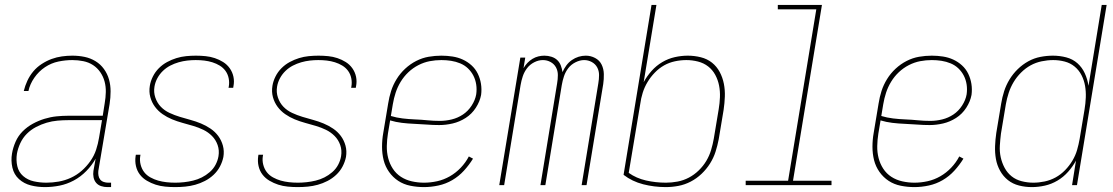

<svg xmlns="http://www.w3.org/2000/svg" viewBox="-20 -755 4540 783"><path d="M163 8Q133 8 105.5 1Q78 -6 57.5 -24.5Q37 -43 30.5 -71.5Q24 -100 29 -129Q33 -153 43.5 -177Q54 -201 72.5 -219.5Q91 -238 114 -250.5Q137 -263 161.5 -270.5Q186 -278 210.5 -280.5Q235 -283 259 -283H399L407 -334Q411 -357 411.5 -379.5Q412 -402 406.5 -422.5Q401 -443 389 -460.5Q377 -478 359.5 -489.5Q342 -501 320 -505.5Q298 -510 275 -510Q247 -510 218 -504Q189 -498 163.5 -481Q138 -464 120 -438Q102 -412 96 -384H77Q82 -405 91.5 -425.5Q101 -446 115.5 -463.5Q130 -481 150 -494Q170 -507 190.5 -514.5Q211 -522 232.5 -525Q254 -528 275 -528Q301 -528 325 -523Q349 -518 369.5 -505.5Q390 -493 404 -473.5Q418 -454 424.5 -431Q431 -408 431 -382.5Q431 -357 427 -331L381 -58Q380 -49 381.5 -39.5Q383 -30 388.5 -23Q394 -16 403 -13Q412 -10 421 -10H433V8H418Q405 8 392.5 4Q380 0 372 -9.5Q364 -19 361.5 -32Q359 -45 361 -58L370 -108Q355 -81 332 -57.5Q309 -34 281 -19Q253 -4 223 2Q193 8 163 8ZM169 -10Q194 -10 219.5 -14.5Q245 -19 269 -30Q293 -41 313 -58.5Q333 -76 348.5 -98Q364 -120 372 -144.5Q380 -169 384 -194L396 -265H259Q237 -265 214.5 -263Q192 -261 170 -254.5Q148 -248 127 -237Q106 -226 89.5 -209.5Q73 -193 63 -171.5Q53 -150 49 -128Q45 -102 50.5 -77.5Q56 -53 74.5 -37Q93 -21 118 -15.5Q143 -10 169 -10Z M694 8Q674 8 653.5 6Q633 4 614.5 -2Q596 -8 579 -18Q562 -28 550.5 -43Q539 -58 534.5 -77.5Q530 -97 533 -118L534 -124H553L552 -119Q549 -101 553.5 -83.5Q558 -66 568 -53Q578 -40 593.5 -31.5Q609 -23 625 -18.5Q641 -14 658.5 -12Q676 -10 695 -10Q712 -10 730.5 -12Q749 -14 767.5 -18.5Q786 -23 803 -31.5Q820 -40 835 -53Q850 -66 859 -83Q868 -100 871 -118Q875 -142 867.5 -163.5Q860 -185 844.5 -200.5Q829 -216 809.5 -225.5Q790 -235 768 -241.5Q746 -248 724 -254Q702 -260 681.5 -268.5Q661 -277 643 -289.5Q625 -302 612 -319.5Q599 -337 593 -359Q587 -381 591 -405Q594 -424 603.5 -443Q613 -462 628 -477Q643 -492 661.5 -502Q680 -512 699.5 -518Q719 -524 739 -526Q759 -528 779 -528Q799 -528 818.5 -526Q838 -524 856 -518Q874 -512 890 -502Q906 -492 917 -476.5Q928 -461 932 -442Q936 -423 932 -403L931 -397H912L913 -402Q916 -419 912.5 -436Q909 -453 899.5 -466Q890 -479 876 -487.5Q862 -496 846 -501Q830 -506 813 -508Q796 -510 778 -510Q761 -510 743.5 -508Q726 -506 708.5 -501Q691 -496 674.5 -487.5Q658 -479 644.5 -466Q631 -453 622 -436.5Q613 -420 610 -402Q606 -379 613.5 -357Q621 -335 636 -319.5Q651 -304 671.5 -294.5Q692 -285 713.5 -278.5Q735 -272 757 -266Q779 -260 799.5 -251.5Q820 -243 838.5 -230.5Q857 -218 870 -200.5Q883 -183 889 -161Q895 -139 891 -115Q887 -95 877 -76Q867 -57 851 -42Q835 -27 815.5 -17Q796 -7 776 -1.5Q756 4 735.5 6Q715 8 694 8Z M1194 8Q1174 8 1153.5 6Q1133 4 1114.5 -2Q1096 -8 1079 -18Q1062 -28 1050.5 -43Q1039 -58 1034.5 -77.5Q1030 -97 1033 -118L1034 -124H1053L1052 -119Q1049 -101 1053.5 -83.5Q1058 -66 1068 -53Q1078 -40 1093.5 -31.5Q1109 -23 1125 -18.5Q1141 -14 1158.5 -12Q1176 -10 1195 -10Q1212 -10 1230.5 -12Q1249 -14 1267.5 -18.5Q1286 -23 1303 -31.5Q1320 -40 1335 -53Q1350 -66 1359 -83Q1368 -100 1371 -118Q1375 -142 1367.5 -163.5Q1360 -185 1344.5 -200.5Q1329 -216 1309.5 -225.5Q1290 -235 1268 -241.5Q1246 -248 1224 -254Q1202 -260 1181.5 -268.5Q1161 -277 1143 -289.5Q1125 -302 1112 -319.5Q1099 -337 1093 -359Q1087 -381 1091 -405Q1094 -424 1103.5 -443Q1113 -462 1128 -477Q1143 -492 1161.5 -502Q1180 -512 1199.5 -518Q1219 -524 1239 -526Q1259 -528 1279 -528Q1299 -528 1318.5 -526Q1338 -524 1356 -518Q1374 -512 1390 -502Q1406 -492 1417 -476.5Q1428 -461 1432 -442Q1436 -423 1432 -403L1431 -397H1412L1413 -402Q1416 -419 1412.5 -436Q1409 -453 1399.5 -466Q1390 -479 1376 -487.5Q1362 -496 1346 -501Q1330 -506 1313 -508Q1296 -510 1278 -510Q1261 -510 1243.5 -508Q1226 -506 1208.5 -501Q1191 -496 1174.5 -487.5Q1158 -479 1144.5 -466Q1131 -453 1122 -436.5Q1113 -420 1110 -402Q1106 -379 1113.5 -357Q1121 -335 1136 -319.5Q1151 -304 1171.5 -294.5Q1192 -285 1213.5 -278.5Q1235 -272 1257 -266Q1279 -260 1299.5 -251.5Q1320 -243 1338.5 -230.5Q1357 -218 1370 -200.5Q1383 -183 1389 -161Q1395 -139 1391 -115Q1387 -95 1377 -76Q1367 -57 1351 -42Q1335 -27 1315.5 -17Q1296 -7 1276 -1.5Q1256 4 1235.5 6Q1215 8 1194 8Z M1709 8Q1681 8 1653.5 2.5Q1626 -3 1604 -17.5Q1582 -32 1566.5 -54Q1551 -76 1544.5 -102Q1538 -128 1538 -156.5Q1538 -185 1543 -213L1563 -333Q1567 -359 1575 -384Q1583 -409 1597.5 -432.5Q1612 -456 1632.5 -475Q1653 -494 1677.5 -506.5Q1702 -519 1728 -523.5Q1754 -528 1780 -528Q1803 -528 1825.5 -524.5Q1848 -521 1867.5 -512Q1887 -503 1903 -488.5Q1919 -474 1928.5 -454.5Q1938 -435 1941.5 -413Q1945 -391 1942 -368Q1937 -341 1920.5 -315.5Q1904 -290 1879 -274Q1854 -258 1826 -251.5Q1798 -245 1771 -245Q1746 -245 1720.5 -247Q1695 -249 1669.5 -250Q1644 -251 1619 -254Q1594 -257 1571 -264L1562 -210Q1558 -185 1557.5 -159.5Q1557 -134 1563 -110.5Q1569 -87 1582 -67Q1595 -47 1615 -34Q1635 -21 1659.5 -15.5Q1684 -10 1709 -10Q1736 -10 1763 -16Q1790 -22 1814.5 -36Q1839 -50 1859 -71Q1879 -92 1892 -117L1909 -108Q1893 -82 1872 -59Q1851 -36 1824.5 -20.5Q1798 -5 1768 1.5Q1738 8 1709 8ZM1774 -262Q1798 -262 1822.5 -268Q1847 -274 1868 -288Q1889 -302 1903.5 -324.5Q1918 -347 1922 -370Q1925 -391 1922 -410.5Q1919 -430 1910.5 -446.5Q1902 -463 1888.5 -476Q1875 -489 1857 -496.5Q1839 -504 1819.5 -507Q1800 -510 1780 -510Q1756 -510 1732.5 -505.5Q1709 -501 1686.5 -489.5Q1664 -478 1645.5 -460.5Q1627 -443 1614 -421.5Q1601 -400 1593.5 -377Q1586 -354 1582 -330L1574 -282Q1597 -275 1622 -272Q1647 -269 1672.5 -268Q1698 -267 1723 -264.5Q1748 -262 1774 -262Z M2016 0 2102 -520H2122L2115 -477Q2122 -489 2131 -498.5Q2140 -508 2151.5 -515Q2163 -522 2175.5 -525Q2188 -528 2200 -528Q2215 -528 2229 -523.5Q2243 -519 2252.5 -510Q2262 -501 2267 -488Q2272 -475 2274 -461Q2280 -475 2289.5 -488Q2299 -501 2312 -510Q2325 -519 2339.5 -523.5Q2354 -528 2369 -528Q2389 -528 2407 -518.5Q2425 -509 2433.5 -491.5Q2442 -474 2442.5 -453Q2443 -432 2440 -412L2372 0H2352L2420 -415Q2423 -432 2423 -449Q2423 -466 2415.5 -480Q2408 -494 2393.5 -502Q2379 -510 2362 -510Q2345 -510 2327 -501Q2309 -492 2297.5 -477Q2286 -462 2280 -444Q2274 -426 2271 -408L2204 0H2184L2252 -415Q2255 -432 2255 -449Q2255 -466 2247.5 -480Q2240 -494 2225.5 -502Q2211 -510 2194 -510Q2176 -510 2158.5 -501Q2141 -492 2129.5 -477Q2118 -462 2112 -444Q2106 -426 2103 -408L2036 0Z M2695 8Q2648 8 2603 -3.5Q2558 -15 2523 -42L2637 -735H2657L2605 -420Q2618 -444 2637 -465.5Q2656 -487 2680.5 -501.5Q2705 -516 2732 -522Q2759 -528 2785 -528Q2812 -528 2838 -521.5Q2864 -515 2883.5 -499.5Q2903 -484 2915 -461.5Q2927 -439 2932 -413.5Q2937 -388 2936 -361Q2935 -334 2931 -307L2911 -187Q2906 -161 2898 -136Q2890 -111 2875.5 -88Q2861 -65 2841 -46Q2821 -27 2797 -14.5Q2773 -2 2747 3Q2721 8 2695 8ZM2696 -10Q2719 -10 2743 -14.5Q2767 -19 2789 -30.5Q2811 -42 2829.5 -60Q2848 -78 2860.5 -99Q2873 -120 2880 -143.5Q2887 -167 2891 -190L2911 -310Q2915 -334 2916 -358.5Q2917 -383 2912.5 -406Q2908 -429 2897 -449.5Q2886 -470 2868 -484Q2850 -498 2826.5 -504Q2803 -510 2779 -510Q2756 -510 2732.5 -505Q2709 -500 2688.5 -488.5Q2668 -477 2650.5 -459Q2633 -441 2620.5 -420Q2608 -399 2601 -376.5Q2594 -354 2591 -331L2544 -50Q2575 -28 2614.5 -19Q2654 -10 2696 -10Z M3021 0V-18H3194L3309 -717H3152V-735H3332L3214 -18H3371V0Z M3709 8Q3681 8 3653.5 2.5Q3626 -3 3604 -17.5Q3582 -32 3566.5 -54Q3551 -76 3544.5 -102Q3538 -128 3538 -156.5Q3538 -185 3543 -213L3563 -333Q3567 -359 3575 -384Q3583 -409 3597.5 -432.5Q3612 -456 3632.5 -475Q3653 -494 3677.5 -506.5Q3702 -519 3728 -523.5Q3754 -528 3780 -528Q3803 -528 3825.5 -524.5Q3848 -521 3867.5 -512Q3887 -503 3903 -488.5Q3919 -474 3928.5 -454.5Q3938 -435 3941.5 -413Q3945 -391 3942 -368Q3937 -341 3920.5 -315.5Q3904 -290 3879 -274Q3854 -258 3826 -251.5Q3798 -245 3771 -245Q3746 -245 3720.5 -247Q3695 -249 3669.5 -250Q3644 -251 3619 -254Q3594 -257 3571 -264L3562 -210Q3558 -185 3557.5 -159.5Q3557 -134 3563 -110.5Q3569 -87 3582 -67Q3595 -47 3615 -34Q3635 -21 3659.5 -15.5Q3684 -10 3709 -10Q3736 -10 3763 -16Q3790 -22 3814.5 -36Q3839 -50 3859 -71Q3879 -92 3892 -117L3909 -108Q3893 -82 3872 -59Q3851 -36 3824.5 -20.5Q3798 -5 3768 1.5Q3738 8 3709 8ZM3774 -262Q3798 -262 3822.5 -268Q3847 -274 3868 -288Q3889 -302 3903.5 -324.5Q3918 -347 3922 -370Q3925 -391 3922 -410.5Q3919 -430 3910.5 -446.5Q3902 -463 3888.5 -476Q3875 -489 3857 -496.5Q3839 -504 3819.5 -507Q3800 -510 3780 -510Q3756 -510 3732.5 -505.5Q3709 -501 3686.5 -489.5Q3664 -478 3645.5 -460.5Q3627 -443 3614 -421.5Q3601 -400 3593.5 -377Q3586 -354 3582 -330L3574 -282Q3597 -275 3622 -272Q3647 -269 3672.5 -268Q3698 -267 3723 -264.5Q3748 -262 3774 -262Z M4188 8Q4161 8 4135.5 1.5Q4110 -5 4090.5 -20.5Q4071 -36 4058.5 -58.5Q4046 -81 4041.5 -106.5Q4037 -132 4038 -159Q4039 -186 4043 -213L4063 -333Q4067 -358 4075 -383Q4083 -408 4097 -431Q4111 -454 4130.5 -473Q4150 -492 4173.5 -505Q4197 -518 4223 -523Q4249 -528 4274 -528Q4302 -528 4328.5 -521Q4355 -514 4374 -497Q4393 -480 4404 -456Q4415 -432 4419 -405L4473 -735H4493L4372 0H4352L4368 -100Q4355 -76 4336 -54.5Q4317 -33 4292.5 -18.5Q4268 -4 4241 2Q4214 8 4188 8ZM4194 -10Q4217 -10 4240.5 -15Q4264 -20 4285 -31.5Q4306 -43 4323.5 -61Q4341 -79 4353.5 -100Q4366 -121 4372.5 -143.5Q4379 -166 4383 -189L4403 -309Q4407 -333 4408 -357.5Q4409 -382 4405 -405Q4401 -428 4390.5 -448.5Q4380 -469 4362.5 -483.5Q4345 -498 4322 -504Q4299 -510 4275 -510Q4252 -510 4228 -505Q4204 -500 4183 -488.5Q4162 -477 4144 -459Q4126 -441 4113.5 -420Q4101 -399 4093.5 -376Q4086 -353 4082 -330L4062 -210Q4059 -186 4057.5 -161.5Q4056 -137 4061 -114Q4066 -91 4077 -70.5Q4088 -50 4105.5 -36Q4123 -22 4146.5 -16Q4170 -10 4194 -10Z"/></svg>

Font: Iosevka SS18 Thin
Style: Italic
Weight: 100
Italic angle: -9°
Monospace: yes
Designer: Belleve Invis
Foundry: Belleve Invis
Version: Version 25.1.1; ttfautohint (v1.8.4)